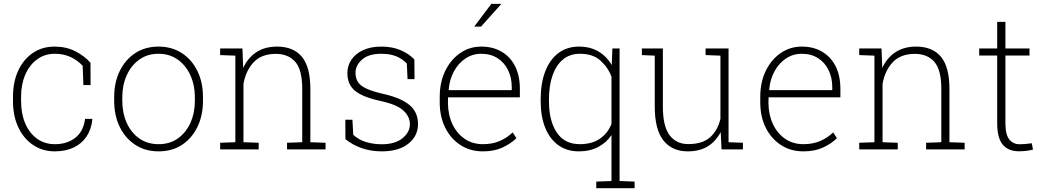

<svg xmlns="http://www.w3.org/2000/svg" viewBox="-20 -782 5471 1005"><path d="M266.1 10.3Q203.1 10.3 153.6 -22.9Q104 -56.2 75.9 -115.5Q47.9 -174.8 47.9 -253.9V-274.4Q47.9 -352.5 75.2 -411.9Q102.5 -471.2 151.6 -504.6Q200.7 -538.1 265.6 -538.1Q326.2 -538.1 373.8 -513.9Q421.4 -489.7 453.6 -453.6L454.1 -336.9H416.5L412.6 -438Q384.8 -467.3 348.6 -483.9Q312.5 -500.5 266.6 -500.5Q213.9 -500.5 174.1 -471.2Q134.3 -441.9 112.3 -391.1Q90.3 -340.3 90.3 -274.4V-253.9Q90.3 -186.5 112.3 -135.5Q134.3 -84.5 174.1 -55.9Q213.9 -27.3 267.1 -27.3Q330.6 -27.3 373.5 -60.3Q416.5 -93.3 425.3 -159.7H462.4L463.4 -156.7Q458 -104.5 432.6 -66.9Q407.2 -29.3 365 -9.5Q322.8 10.3 266.1 10.3Z M810.5 10.3Q740.7 10.3 688.5 -23.7Q636.2 -57.6 606.9 -117.4Q577.6 -177.2 577.6 -254.9V-272.9Q577.6 -351.1 606.9 -410.6Q636.2 -470.2 688.2 -504.2Q740.2 -538.1 809.6 -538.1Q879.4 -538.1 931.6 -504.2Q983.9 -470.2 1013.2 -410.6Q1042.5 -351.1 1042.5 -272.9V-254.9Q1042.5 -177.2 1013.2 -117.2Q983.9 -57.1 931.9 -23.4Q879.9 10.3 810.5 10.3ZM810.5 -27.3Q869.1 -27.3 911.6 -57.9Q954.1 -88.4 977.1 -139.9Q1000 -191.4 1000 -254.9V-272.9Q1000 -335.9 976.8 -387.5Q953.6 -439 910.9 -469.7Q868.2 -500.5 809.6 -500.5Q751.5 -500.5 708.7 -469.7Q666 -439 643.1 -387.5Q620.1 -335.9 620.1 -272.9V-254.9Q620.1 -190.9 643.1 -139.4Q666 -87.9 708.7 -57.6Q751.5 -27.3 810.5 -27.3Z M1132.3 0V-34.7L1211.9 -37.6V-490.7L1132.3 -493.7V-528.3H1249L1252.9 -426.3Q1277.3 -479.5 1322 -508.8Q1366.7 -538.1 1430.2 -538.1Q1516.1 -538.1 1560.3 -484.6Q1604.5 -431.2 1604.5 -316.4V-37.6L1684.1 -34.7V0H1482.4V-34.7L1562 -37.6V-316.4Q1562 -417 1525.4 -458.5Q1488.8 -500 1423.8 -500Q1348.6 -500 1307.6 -456.1Q1266.6 -412.1 1254.4 -342.8V-37.6L1334 -34.7V0Z M1978 10.3Q1921.4 10.3 1873.3 -6.6Q1825.2 -23.4 1788.1 -53.7L1787.6 -155.3H1824.7L1829.1 -76.2Q1857.4 -50.3 1896 -38.6Q1934.6 -26.9 1978 -26.9Q2047.9 -26.9 2086.7 -58.3Q2125.5 -89.8 2125.5 -131.8Q2125.5 -171.4 2092 -202.9Q2058.6 -234.4 1974.1 -252.9Q1880.4 -272.9 1839.4 -305.9Q1798.3 -338.9 1798.3 -399.4Q1798.3 -439 1819.8 -470.2Q1841.3 -501.5 1881.1 -519.8Q1920.9 -538.1 1975.1 -538.1Q2032.7 -538.1 2075.7 -520Q2118.7 -502 2148.9 -471.2L2149.9 -367.7H2113.3L2109.4 -449.7Q2085.9 -474.1 2054 -487.3Q2022 -500.5 1975.1 -500.5Q1909.7 -500.5 1875.2 -470.2Q1840.8 -439.9 1840.8 -400.9Q1840.8 -375 1852.1 -355.2Q1863.3 -335.4 1894 -320.1Q1924.8 -304.7 1984.4 -291Q2078.1 -270 2123 -232.7Q2168 -195.3 2168 -133.3Q2168 -69.8 2117.4 -29.8Q2066.9 10.3 1978 10.3Z M2507.3 10.3Q2441.4 10.3 2390.6 -22.5Q2339.8 -55.2 2310.8 -113Q2281.7 -170.9 2281.7 -246.6V-275.4Q2281.7 -351.1 2310.3 -410.4Q2338.9 -469.7 2388.2 -503.9Q2437.5 -538.1 2499 -538.1Q2561 -538.1 2606.7 -510.7Q2652.3 -483.4 2676.8 -434.1Q2701.2 -384.8 2701.2 -317.4V-272.5H2325.2L2324.7 -243.2Q2325.2 -181.2 2348.1 -132.3Q2371.1 -83.5 2412.1 -55.4Q2453.1 -27.3 2507.3 -27.3Q2557.1 -27.3 2595.5 -43.9Q2633.8 -60.5 2663.6 -88.9L2683.1 -58.6Q2651.4 -28.3 2608.6 -9Q2565.9 10.3 2507.3 10.3ZM2330.1 -310.1H2658.7V-325.7Q2658.7 -375.5 2639.4 -415Q2620.1 -454.6 2584.2 -477.5Q2548.3 -500.5 2499 -500.5Q2453.1 -500.5 2416.3 -475.8Q2379.4 -451.2 2356.2 -408.7Q2333 -366.2 2328.6 -313ZM2463.4 -644.5 2551.8 -761.7H2601.6L2602.5 -759.3L2497.6 -642.6H2465.3Z M3101.1 203.1V168.5L3180.7 165.5V-75.2Q3154.8 -35.6 3111.3 -12.7Q3067.9 10.3 3009.8 10.3Q2947.3 10.3 2902.6 -22Q2857.9 -54.2 2834 -113Q2810.1 -171.9 2810.1 -252V-262.2Q2810.1 -346.2 2834 -408.2Q2857.9 -470.2 2902.8 -504.2Q2947.8 -538.1 3010.7 -538.1Q3069.3 -538.1 3112.5 -512.5Q3155.8 -486.8 3182.1 -441.4L3185.5 -528.3H3223.1V165.5L3301.8 168.5V203.1ZM3015.1 -27.3Q3078.1 -27.3 3119.9 -55.9Q3161.6 -84.5 3180.7 -133.3V-380.4Q3162.1 -430.2 3122.6 -465.3Q3083 -500.5 3016.1 -500.5Q2962.4 -500.5 2926.3 -470.2Q2890.1 -439.9 2871.8 -386.2Q2853.5 -332.5 2853.5 -262.2V-252Q2853.5 -149.4 2894.3 -88.4Q2935.1 -27.3 3015.1 -27.3Z M3579.6 10.3Q3498 10.3 3452.6 -46.9Q3407.2 -104 3407.2 -224.6V-490.7L3339.8 -493.7V-528.3H3407.2H3449.7V-223.6Q3449.7 -121.6 3484.6 -74.7Q3519.5 -27.8 3582.5 -27.8Q3657.7 -27.8 3697.5 -64Q3737.3 -100.1 3751 -160.2V-490.7L3673.3 -493.7V-528.3H3751H3793.5V-37.6L3868.7 -34.7V0H3756.8L3752.4 -90.8Q3727.5 -42.5 3684.8 -16.1Q3642.1 10.3 3579.6 10.3Z M4185.1 10.3Q4119.1 10.3 4068.4 -22.5Q4017.6 -55.2 3988.5 -113Q3959.5 -170.9 3959.5 -246.6V-275.4Q3959.5 -351.1 3988 -410.4Q4016.6 -469.7 4065.9 -503.9Q4115.2 -538.1 4176.8 -538.1Q4238.8 -538.1 4284.4 -510.7Q4330.1 -483.4 4354.5 -434.1Q4378.9 -384.8 4378.9 -317.4V-272.5H4002.9L4002.4 -243.2Q4002.9 -181.2 4025.9 -132.3Q4048.8 -83.5 4089.8 -55.4Q4130.9 -27.3 4185.1 -27.3Q4234.9 -27.3 4273.2 -43.9Q4311.5 -60.5 4341.3 -88.9L4360.8 -58.6Q4329.1 -28.3 4286.4 -9Q4243.7 10.3 4185.1 10.3ZM4007.8 -310.1H4336.4V-325.7Q4336.4 -375.5 4317.1 -415Q4297.9 -454.6 4262 -477.5Q4226.1 -500.5 4176.8 -500.5Q4130.9 -500.5 4094 -475.8Q4057.1 -451.2 4033.9 -408.7Q4010.7 -366.2 4006.3 -313Z M4477.5 0V-34.7L4557.1 -37.6V-490.7L4477.5 -493.7V-528.3H4594.2L4598.1 -426.3Q4622.6 -479.5 4667.2 -508.8Q4711.9 -538.1 4775.4 -538.1Q4861.3 -538.1 4905.5 -484.6Q4949.7 -431.2 4949.7 -316.4V-37.6L5029.3 -34.7V0H4827.6V-34.7L4907.2 -37.6V-316.4Q4907.2 -417 4870.6 -458.5Q4834 -500 4769 -500Q4693.8 -500 4652.8 -456.1Q4611.8 -412.1 4599.6 -342.8V-37.6L4679.2 -34.7V0Z M5312.5 9.8Q5257.8 9.8 5228.8 -24.9Q5199.7 -59.6 5199.7 -136.2V-491.2H5105.5V-528.3H5199.7V-667.5H5242.7V-528.3H5368.7V-491.2H5242.7V-136.2Q5242.7 -77.6 5262.9 -52.2Q5283.2 -26.9 5316.9 -26.9Q5333 -26.9 5347.2 -28.3Q5361.3 -29.8 5380.4 -32.2L5387.2 1Q5371.1 5.4 5352.3 7.6Q5333.5 9.8 5312.5 9.8Z"/></svg>

Font: Roboto Slab ExtraLight
Style: Regular
Weight: 250
Designer: Google
Version: Version 2.000; ttfautohint (v1.8.1.43-b0c9)